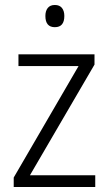

<svg xmlns="http://www.w3.org/2000/svg" viewBox="-20 -750 436 770"><path d="M362 0H35V-38L295 -485H54V-532H359V-491L100 -47H362ZM200 -730Q219 -730 228.5 -718Q238 -706 238 -686Q238 -641 200 -641Q162 -641 162 -686Q162 -706 171.5 -718Q181 -730 200 -730Z"/></svg>

Font: Noto Sans Lao SemiCondensed Light
Style: Regular
Weight: 300
Width: 4
Designer: Monotype Design Team
Foundry: Monotype Imaging Inc.
Version: Version 2.003; ttfautohint (v1.8.4.7-5d5b)